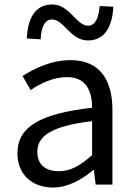

<svg xmlns="http://www.w3.org/2000/svg" viewBox="-20 -826 604 859"><path d="M217 13C284 13 345 -22 397 -65H400L408 0H483V-334C483 -468 427 -557 295 -557C208 -557 131 -518 81 -486L117 -423C160 -452 217 -481 280 -481C369 -481 392 -414 392 -344C161 -318 58 -259 58 -141C58 -43 126 13 217 13ZM243 -60C189 -60 147 -85 147 -147C147 -217 209 -262 392 -284V-132C339 -85 296 -60 243 -60ZM374 -645C451 -645 483 -711 487 -796L426 -799C422 -748 407 -711 374 -711C321 -711 292 -806 214 -806C135 -806 104 -741 100 -654L162 -650C164 -704 180 -739 213 -739C265 -739 295 -645 374 -645Z"/></svg>

Font: Noto Sans CJK TC Regular
Style: Regular
Weight: 400
Designer: Ryoko NISHIZUKA (kana & ideographs); Paul D. Hunt (Latin, Greek & Cyrillic); Wenlong ZHANG (bopomofo); Sandoll Communica
Foundry: Adobe Systems Incorporated
Version: Version 1.001;PS 1.001;hotconv 1.0.78;makeotf.lib2.5.61930